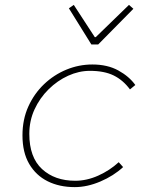

<svg xmlns="http://www.w3.org/2000/svg" viewBox="-20 -754 640 786"><path d="M286 12Q223 12 175 -12Q127 -36 99.5 -83Q72 -130 72 -200Q72 -265 96 -318Q120 -371 160.5 -409.5Q201 -448 252 -469Q303 -490 358 -490Q420 -490 464.5 -465.5Q509 -441 534 -406L512 -388Q484 -426 445.5 -445Q407 -464 348 -464Q303 -464 259 -444Q215 -424 179 -388.5Q143 -353 121.5 -306.5Q100 -260 100 -206Q100 -110 152 -62Q204 -14 288 -14Q335 -14 382 -35Q429 -56 466 -90L484 -70Q445 -34 391 -11Q337 12 286 12ZM354 -572 262 -720 282 -734 368 -602H372L508 -734L526 -718L382 -572Z"/></svg>

Font: SourceCodeVF
Style: Italic
Weight: 200
Italic angle: -11°
Monospace: yes
Designer: Paul D. Hunt, Teo Tuominen
Foundry: Adobe
Version: Version 1.026;hotconv 1.1.0;makeotfexe 2.6.0